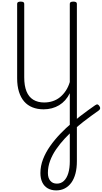

<svg xmlns="http://www.w3.org/2000/svg" viewBox="-20 -1440 1264 2385"><path d="M678 925Q617 925 572.5 899Q528 873 505 824.5Q482 776 482 710Q482 622 514.5 538Q547 454 602.5 375Q658 296 728 223Q798 150 874 86Q924 43 974 4.5Q1024 -34 1071.5 -68.5Q1119 -103 1161 -132Q1181 -146 1192.5 -142.5Q1204 -139 1215 -122Q1226 -106 1224 -92.5Q1222 -79 1207 -68Q1165 -39 1116 -3Q1067 33 1015 73Q963 113 912 157Q846 215 786 279.5Q726 344 678 413.5Q630 483 602.5 557Q575 631 575 708Q575 770 604.5 805.5Q634 841 687 841Q737 841 773 807.5Q809 774 828 712Q847 650 847 565V-282Q823 -233 789.5 -195.5Q756 -158 714.5 -133Q673 -108 624 -95Q575 -82 522 -82Q445 -82 383.5 -106.5Q322 -131 280 -179.5Q238 -228 215.5 -300.5Q193 -373 193 -467V-1393Q193 -1407 204 -1413.5Q215 -1420 237 -1420Q259 -1420 270 -1413.5Q281 -1407 281 -1393V-479Q281 -375 309 -305.5Q337 -236 393 -201.5Q449 -167 529 -167Q586 -167 636.5 -184Q687 -201 727 -234Q767 -267 798 -314Q829 -361 847 -421V-1393Q847 -1407 858 -1413.5Q869 -1420 891 -1420Q913 -1420 924 -1413.5Q935 -1407 935 -1393V563Q935 648 917.5 715Q900 782 866.5 828.5Q833 875 785.5 900Q738 925 678 925Z"/></svg>

Font: Playwrite BE WAL
Style: Regular
Weight: 400
Designer: Veronika Burian, José Scaglione
Foundry: TypeTogether
Version: Version 1.002